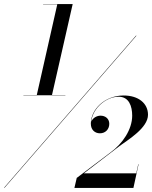

<svg xmlns="http://www.w3.org/2000/svg" viewBox="-37 -826 750 947"><path d="M78.5 -357.5V-356H285.5V-357.5H219.5L321.5 -806H175.5V-804.5H245.5L144.5 -357.5ZM633.5 -650 -17 100H-14.5L636 -650ZM621 101 646.5 -16H645L635 29H376.5L553 -106C594.5 -136.5 693 -195 693 -260C693 -316.5 645.5 -355 573 -355C479.5 -355 411 -286.5 411 -216C411 -185.5 431 -168.5 456 -168.5C482 -168.5 502 -187.5 502 -215.5C502 -241 482 -255.5 459 -255.5C438.5 -255.5 418 -242 413 -224.5C418.5 -291.5 486.5 -349 548 -349C599.5 -349 615 -302 615 -255.5C615 -187.5 567.5 -117.5 508.5 -74.5L341.5 51.5L330 101Z"/></svg>

Font: Bodoni* 72pt Medium
Style: Italic
Weight: 500
Italic angle: -13°
Version: Version 2.3